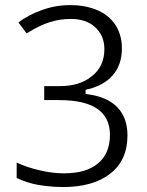

<svg xmlns="http://www.w3.org/2000/svg" viewBox="-20 -737 582 759"><path d="M461.9 -545.9C461.9 -624.5 418.9 -682.1 341.8 -705.1C317.4 -712.9 289.6 -716.8 257.8 -716.8C219.2 -716.8 181.6 -710.4 146 -697.3C111.3 -685.1 80.1 -668.9 52.7 -648.4L85.4 -605C118.7 -626 149.9 -641.1 175.3 -648.9C201.7 -657.7 230 -662.1 259.8 -662.1C298.8 -662.1 331.1 -651.9 354.5 -630.9C379.4 -609.4 392.6 -579.6 392.6 -543C392.6 -497.1 376 -460.9 342.3 -435.1C310.5 -409.2 268.6 -396.5 215.3 -396.5H154.8V-341.3H214.4C347.7 -341.3 414.6 -295.4 414.6 -204.1C414.6 -153.8 398.4 -115.7 365.7 -89.8C335.4 -64.5 291 -51.8 231.9 -51.8C202.1 -51.8 170.4 -55.7 135.7 -64C104 -71.3 74.2 -81.1 45.9 -94.2V-33.2C73.7 -20.5 102.1 -11.2 131.3 -5.9C141.6 -4.4 152.3 -2.9 163.6 -1.5C184.6 1 206.1 2.4 229 2.4C308.6 2.4 370.6 -15.1 416 -50.8C461.4 -85.9 483.9 -136.2 483.9 -202.1C483.9 -247.6 470.7 -284.7 444.3 -312.5C418 -340.3 377.9 -357.9 324.2 -364.7L318.4 -365.7V-372.1V-376V-381.8L323.7 -383.3C344.7 -387.7 363.8 -395 380.9 -404.3C398.4 -413.6 413.1 -424.8 425.3 -439C449.7 -466.8 461.9 -502.4 461.9 -545.9Z"/></svg>

Font: Sahel Light
Style: Regular
Weight: 300
Foundry: Saber Rastikerdar (saber.rastikerdar@gmail.com)
Version: Version 3.4.0